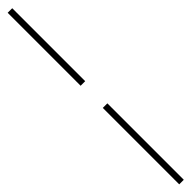

<svg xmlns="http://www.w3.org/2000/svg" viewBox="-440 -721 942 942"><g transform="rotate(-45 31.0 -250.0)"><path d="M13.2 -338.9V-845.2H44.9V-338.9ZM13.2 -185.1H44.9V345.2H13.2Z"/></g></svg>

Font: Scarab Serif
Style: Condensed-Light
Weight: 300
Designer: John Roberts
Foundry: Scarab
Version: 1.0